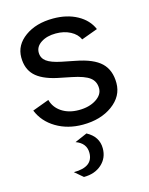

<svg xmlns="http://www.w3.org/2000/svg" viewBox="-114 -578 699 900"><g transform="rotate(-15 235.5 -127.5)"><path d="M244 56Q300 86 300 143Q300 190 266.5 220Q233 250 180 250L140 216Q234 216 234 147Q234 100 184 82ZM441 -136Q441 -72 383.5 -30Q326 12 239 12Q166 12 110 -21.5Q54 -55 31 -112L112 -142Q122 -104 156 -81.5Q190 -59 239 -59Q289 -59 322.5 -80.5Q356 -102 356 -133Q356 -167 331 -186Q306 -205 246 -217L177 -231Q106 -247 73.5 -279.5Q41 -312 41 -367Q41 -427 95 -466Q149 -505 232 -505Q299 -505 348.5 -478Q398 -451 418 -404L339 -375Q327 -402 296.5 -418Q266 -434 226 -434Q183 -434 154.5 -415.5Q126 -397 126 -368Q126 -341 147.5 -325Q169 -309 218 -299L283 -286Q367 -270 404 -234.5Q441 -199 441 -136Z"/></g></svg>

Font: Atkinson Hyperlegible Pro
Style: Regular
Weight: 400
Designer: Elliott Scott, Megan Eiswerth, Linus Boman, Theodore Petrosky, Jacob Perez
Foundry: Braille Institute
Version: Version 1.5.1